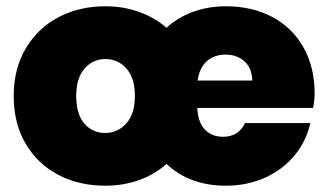

<svg xmlns="http://www.w3.org/2000/svg" viewBox="-20 -588 1071 615"><path d="M23.9 -280.8Q23.9 -367.7 62.5 -432.9Q101.1 -498 167.5 -533Q233.9 -567.9 317.9 -567.9Q375 -567.9 425 -550Q475.1 -532.2 513.2 -499Q549.3 -532.2 598.1 -550Q647 -567.9 704.1 -567.9Q787.1 -567.9 851.6 -533.9Q916 -500 951.9 -436.5Q987.8 -373 987.8 -288.1Q987.8 -267.1 982.9 -242.2H611.8Q614.7 -194.3 637 -172.1Q659.2 -149.9 694.8 -149.9Q743.7 -149.9 765.1 -193.8H974.1Q960.9 -135.7 923.6 -90.3Q886.2 -44.9 829.1 -19Q772 6.8 703.1 6.8Q587.9 6.8 513.2 -63Q475.1 -28.8 425 -11Q375 6.8 316.9 6.8Q232.9 6.8 166.5 -28.1Q100.1 -63 62 -127.9Q23.9 -192.9 23.9 -280.8ZM224.1 -280.8Q224.1 -222.7 250 -192.4Q275.9 -162.1 316.9 -162.1Q356.9 -162.1 384.5 -192.6Q412.1 -223.1 412.1 -280.8Q412.1 -337.9 385 -368.4Q357.9 -398.9 317.9 -398.9Q277.8 -398.9 251 -368.4Q224.1 -337.9 224.1 -280.8ZM612.8 -330.1H788.1Q787.1 -370.1 762.9 -391.6Q738.8 -413.1 703.1 -413.1Q666 -413.1 642.6 -392.1Q619.1 -371.1 612.8 -330.1Z"/></svg>

Font: Poppins ExtraBold
Style: Regular
Weight: 800
Designer: Ninad Kale (Devanagari), Jonny Pinhorn (Latin)
Foundry: Indian Type Foundry
Version: 4.004